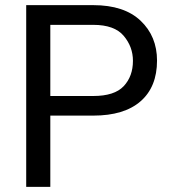

<svg xmlns="http://www.w3.org/2000/svg" viewBox="-20 -731 671 751"><path d="M176.8 -278.8V0H82.5V-710.9H344.7Q465.8 -710.9 530 -649.9Q594.2 -588.9 594.2 -494.1Q594.2 -391.1 530 -335Q465.8 -278.8 344.7 -278.8ZM176.8 -633.8V-355.5H344.7Q427.7 -355.5 463.9 -394Q500 -432.6 500 -493.2Q500 -547.9 463.9 -590.8Q427.7 -633.8 344.7 -633.8Z"/></svg>

Font: Roboto21382017
Style: Regular
Weight: 400
Designer: Christian Robertson
Foundry: Google
Version: Version 2.138; 2017